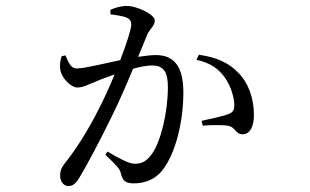

<svg xmlns="http://www.w3.org/2000/svg" viewBox="-20 -579 1040 645"><path d="M640 -378C687 -368 716 -347 737 -316C758 -285 766 -250 767 -230C768 -211 764 -202 748 -196C729 -188 686 -180 657 -173L661 -157C687 -159 732 -160 749 -156C772 -150 771 -128 795 -128C821 -128 833 -156 833 -192C833 -250 814 -301 781 -334C748 -369 706 -387 648 -395ZM351 -531C371 -528 397 -525 409 -518C418 -513 421 -506 421 -497C421 -482 406 -434 384 -377C327 -365 263 -349 238 -349C217 -349 210 -370 200 -393L187 -390C182 -375 180 -358 183 -343C187 -317 219 -285 239 -285C259 -285 271 -293 302 -305C317 -312 340 -320 365 -329C349 -290 331 -250 313 -215C272 -134 236 -79 196 -28C185 -13 182 -4 182 11C182 33 196 46 209 46C223 46 233 40 246 19C275 -29 318 -111 358 -193C381 -240 406 -297 427 -348C452 -355 474 -359 491 -359C531 -359 544 -336 544 -286C544 -202 520 -103 491 -63C472 -36 456 -29 432 -29C414 -29 381 -46 341 -70L334 -59C374 -21 381 -13 385 0C391 25 398 37 429 37C469 37 502 22 524 -5C571 -63 596 -174 596 -268C596 -361 561 -394 503 -394C487 -394 464 -391 444 -388L474 -461C482 -482 500 -491 500 -510C500 -531 439 -559 407 -559C383 -559 365 -552 351 -546Z"/></svg>

Font: Harano Aji Mincho KR
Style: Regular
Weight: 400
Foundry: Masamichi Hosoda
Version: HaranoAjiMinchoKR-Regular version 20230610;ttx 4.39.4